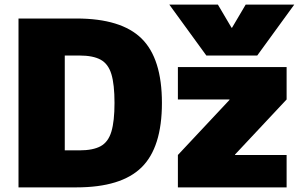

<svg xmlns="http://www.w3.org/2000/svg" viewBox="-20 -810 1308 830"><path d="M712 -790H922L981 -690H983L1042 -790H1252L1092 -570H872ZM60 0V-730H310Q504 -730 592 -643.5Q680 -557 680 -365Q680 -173 592 -86.5Q504 0 310 0ZM323 -160Q382 -160 415 -178Q448 -196 461.5 -241Q475 -286 475 -365Q475 -445 461.5 -489.5Q448 -534 415 -552Q382 -570 323 -570H260V-160ZM749 0V-140L972 -378V-380H749V-520H1219V-380L996 -142V-140H1219V0Z"/></svg>

Font: M PLUS 1 Black
Style: Regular
Weight: 900
Designer: Coji Morishita
Foundry: UNDERFOREST DESIGN
Version: Version 1.001